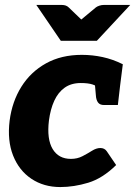

<svg xmlns="http://www.w3.org/2000/svg" viewBox="-20 -749 547 777"><path d="M224 8Q157 8 107 -25.5Q57 -59 33 -119.5Q9 -180 19 -261Q29 -338 66.5 -398Q104 -458 166 -492.5Q228 -527 311 -527Q354 -527 395.5 -518Q437 -509 477 -489L466 -402L391 -385Q373 -401 355 -407Q337 -413 307 -413Q268 -413 241.5 -394Q215 -375 199.5 -341Q184 -307 178 -261Q169 -186 193 -146Q217 -106 267 -106Q293 -106 314 -117Q335 -128 352.5 -139Q370 -150 386 -150Q403 -150 412 -137L450 -81Q395 -27 337 -9.5Q279 8 224 8ZM362 -431 466 -402 457 -324H401Q384 -324 376.5 -334.5Q369 -345 368 -363ZM507 -729 372 -584H226L127 -729H230Q248 -729 258 -719L309 -670L368 -719Q373 -723 382 -726Q391 -729 400 -729Z"/></svg>

Font: Aleo Black
Style: Italic
Weight: 900
Italic angle: -7°
Designer: Alessio Laiso
Foundry: Alessio Laiso
Version: Version 2.001;gftools[0.9.29]